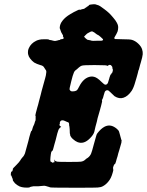

<svg xmlns="http://www.w3.org/2000/svg" viewBox="-20 -842 689 900"><path d="M408 -821Q411 -822 417 -822Q423 -822 426 -822Q433 -820 442 -817Q449 -814 458 -807Q464 -803 469 -799Q491 -783 505 -766Q507 -763 511 -759Q523 -745 528 -735Q530 -732 532 -726Q534 -720 534 -714Q534 -703 531 -694Q526 -682 519 -671Q512 -661 520 -659L555 -658Q590 -658 599 -655Q615 -650 628.5 -637Q642 -624 646 -611Q650 -599 649 -587.5Q648 -576 640 -549Q638 -543 637 -539Q636 -534 631 -516Q629 -513 628 -508Q627 -503 626 -499.5Q625 -496 622.5 -486.5Q620 -477 618.5 -472.5Q617 -468 615 -461Q607 -431 597 -416Q580 -391 559 -384Q539 -377 517 -391Q511 -396 496 -411Q489 -419 483 -419Q475 -419 471 -411Q469 -406 466 -395Q463 -382 461 -379Q460 -377 460 -376.5Q460 -376 459 -375Q457 -375 458 -371Q460 -368 456 -355Q454 -347 453.5 -344.5Q453 -342 451.5 -337.5Q450 -333 449 -328Q448 -323 444 -310.5Q440 -298 437.5 -288Q435 -278 434 -272Q427 -248 422 -224Q418 -210 402 -194Q373 -164 343 -176Q333 -180 322 -190Q317 -194 313 -200Q309 -206 309 -207Q310 -208 308 -214Q307 -216 307 -227Q307 -238 306.5 -239Q306 -240 306 -241Q306 -242 306 -243.5Q306 -245 305.5 -247.5Q305 -250 305 -251Q304 -252 304 -258Q304 -267 299 -269Q296 -270 294 -270.5Q292 -271 292 -271Q292 -273 286 -274Q284 -275 282 -276Q268 -282 262 -272Q259 -267 261 -265Q261 -265 261 -264Q258 -260 259 -255Q260 -251 265 -249Q267 -248 267 -247.5Q267 -247 265.5 -246.5Q264 -246 261 -243Q256 -238 254 -233Q250 -224 241 -186Q238 -175 235 -165Q232 -155 231 -150Q230 -145 228.5 -141Q227 -137 226.5 -136Q226 -135 225 -135Q223 -135 220 -128Q218 -120 216.5 -104.5Q215 -89 216.5 -86Q218 -83 221 -83Q222 -82 222 -82L227 -79Q228 -79 228 -80Q228 -81 230 -81Q234 -80 235 -82Q236 -84 234.5 -89.5Q233 -95 233 -96L235 -92Q238 -86 250 -84Q256 -83 304 -83Q352 -83 357 -84Q371 -85 380 -94Q385 -99 391 -102Q402 -110 407 -122Q412 -135 417 -155Q418 -158 420 -166Q426 -185 429 -198Q432 -212 437 -218Q453 -239 470 -248Q495 -261 520 -244Q525 -241 531.5 -234.5Q538 -228 538 -225Q538 -224 539.5 -220Q541 -216 542.5 -209.5Q544 -203 545 -200Q546 -197 547 -193Q548 -186 550 -186Q550 -186 550 -184Q550 -182 549.5 -179Q549 -176 549 -173Q547 -165 539 -138Q536 -129 534.5 -123.5Q533 -118 531 -109.5Q529 -101 527 -97Q523 -81 521 -77Q520 -75 520 -74.5Q520 -74 519 -74Q517 -74 513 -66Q511 -62 510 -57Q510 -48 511 -46.5Q512 -45 508 -32Q501 -6 488 9Q477 23 462 31Q453 36 438 37Q434 38 329 38Q213 38 213 36Q214 35 205 33Q200 31 195 30Q188 28 183 29Q158 32 145 31Q139 30 127 33Q118 35 119 36Q119 37 116 37Q108 38 94 37Q82 36 72 32Q61 27 50 17Q48 14 45.5 11Q43 8 41.5 6Q40 4 40 4Q42 3 39 -3Q38 -5 39 -5L38 -7Q38 -7 36 -11L33 -20L32 -19H31Q30 -27 32 -35Q34 -40 34 -40L35 -37V-35Q37 -38 39 -43Q41 -48 40 -49Q38 -51 58 -70Q70 -82 75 -90Q78 -96 85 -104Q91 -110 93 -114.5Q95 -119 97 -123Q99 -130 113 -181Q115 -190 117.5 -199.5Q120 -209 123 -218.5Q126 -228 127 -228Q130 -228 133 -242Q135 -249 138 -254.5Q141 -260 142.5 -266.5Q144 -273 145.5 -275Q147 -277 147 -283.5Q147 -290 147 -293Q148 -298 146 -299Q145 -300 148 -312.5Q151 -325 154.5 -337Q158 -349 159 -352.5Q160 -356 162.5 -366.5Q165 -377 167 -383.5Q169 -390 171.5 -400.5Q174 -411 175 -415Q179 -429 188 -462Q190 -470 191.5 -474.5Q193 -479 195 -488.5Q197 -498 197 -503Q198 -511 193 -516Q189 -521 186 -527Q182 -534 169 -537Q152 -542 140 -549Q129 -557 121 -568Q114 -577 112 -587Q111 -590 111 -598Q111 -608 115 -616Q125 -639 150 -651Q156 -654 165 -656Q171 -658 189 -658Q207 -658 208 -657Q209 -656 211.5 -655Q214 -654 217.5 -654Q221 -654 221 -653.5Q221 -653 224.5 -652.5Q228 -652 230.5 -651Q233 -650 237 -650Q241 -650 242 -650.5Q243 -651 246 -651.5Q249 -652 250.5 -652.5Q252 -653 255 -654Q262 -654 263 -657Q263 -658 264 -658Q272 -658 276 -660Q281 -662 276 -670Q274 -672 275 -673Q277 -675 272 -682Q266 -691 264 -699Q263 -702 262 -705Q261 -708 260.5 -708Q260 -708 260 -713Q261 -730 273 -745Q286 -762 310 -776Q326 -786 344 -794Q350 -797 351 -797Q354 -795 360 -797Q363 -799 365.5 -799Q368 -799 371 -800Q374 -801 375.5 -801.5Q377 -802 377.5 -803Q378 -804 380 -805Q386 -808 386 -809Q386 -810 387 -810Q396 -814 397 -818Q398 -819 401 -820Q404 -821 408 -821ZM412 -695Q406 -695 400 -691Q397 -689 392.5 -687Q388 -685 383.5 -680Q379 -675 376.5 -673Q374 -671 374 -670Q374 -669 380.5 -663Q387 -657 389 -656Q391 -655 395.5 -654.5Q400 -654 401 -653.5Q402 -653 405.5 -652.5Q409 -652 410 -651Q415 -650 435 -651Q451 -651 455 -651Q462 -652 463 -655Q464 -658 459 -662Q456 -665 451.5 -669Q447 -673 443 -676Q434 -680 427 -686Q424 -689 419 -691.5Q414 -694 412 -695ZM499 -537Q494 -539 490 -537Q488 -536 486.5 -534.5Q485 -533 484 -533Q482 -535 473 -536Q469 -536 423 -537Q370 -537 363 -534Q357 -532 350 -526Q345 -521 340 -517Q329 -510 326 -501Q321 -490 314 -461Q313 -455 310 -444Q306 -429 306 -424Q307 -417 315 -414Q321 -413 329.5 -414.5Q338 -416 341.5 -420Q345 -424 351 -436Q372 -478 405 -483Q421 -485 436 -475Q444 -470 457 -457Q469 -445 474 -445Q482 -445 486 -454Q488 -459 493 -477V-478L498 -492Q499 -492 501 -494Q503 -496 503 -499Q503 -500 504 -500Q507 -500 507 -505Q507 -506 508 -507Q509 -509 509 -514.5Q509 -520 507 -520Q507 -521 507 -524Q507 -530 503 -533Q501 -536 499 -537Z"/></svg>

Font: TT2020 Style B
Style: Italic
Weight: 400
Italic angle: -15°
Version: Version 0.2.000